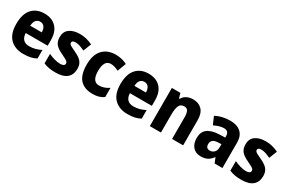

<svg xmlns="http://www.w3.org/2000/svg" viewBox="77 -1470 3531 2391"><g transform="rotate(30 1842.5 -275.0)"><path d="M283 -559Q391 -559 453 -494.5Q515 -430 515 -309V-231H199Q201 -173 230.5 -141.5Q260 -110 317 -110Q363 -110 402.5 -120.5Q442 -131 485 -153V-30Q447 -9 403.5 0.5Q360 10 302 10Q180 10 110 -60.5Q40 -131 40 -271Q40 -415 105 -487Q170 -559 283 -559ZM286 -444Q251 -444 228 -419Q205 -394 202 -338H368Q368 -386 347 -415Q326 -444 286 -444Z M980 -165Q980 -81 926 -35.5Q872 10 764 10Q713 10 672.5 3Q632 -4 591 -21V-158Q632 -138 678 -125.5Q724 -113 760 -113Q824 -113 824 -152Q824 -164 817 -174Q810 -184 788 -197Q766 -210 720 -231Q654 -261 622 -298.5Q590 -336 590 -402Q590 -479 645 -519Q700 -559 794 -559Q842 -559 885.5 -548Q929 -537 975 -515L930 -401Q895 -418 861.5 -429.5Q828 -441 797 -441Q746 -441 746 -410Q746 -398 753 -389Q760 -380 781 -368.5Q802 -357 845 -337Q887 -318 917 -296Q947 -274 963.5 -243Q980 -212 980 -165Z M1297 10Q1178 10 1115.5 -58Q1053 -126 1053 -272Q1053 -412 1120.5 -485.5Q1188 -559 1307 -559Q1358 -559 1398 -548.5Q1438 -538 1471 -520L1425 -397Q1394 -412 1366.5 -420.5Q1339 -429 1311 -429Q1215 -429 1215 -273Q1215 -195 1240.5 -158Q1266 -121 1312 -121Q1352 -121 1386.5 -133Q1421 -145 1455 -168V-35Q1422 -12 1384.5 -1Q1347 10 1297 10Z M1781 -559Q1889 -559 1951 -494.5Q2013 -430 2013 -309V-231H1697Q1699 -173 1728.5 -141.5Q1758 -110 1815 -110Q1861 -110 1900.5 -120.5Q1940 -131 1983 -153V-30Q1945 -9 1901.5 0.5Q1858 10 1800 10Q1678 10 1608 -60.5Q1538 -131 1538 -271Q1538 -415 1603 -487Q1668 -559 1781 -559ZM1784 -444Q1749 -444 1726 -419Q1703 -394 1700 -338H1866Q1866 -386 1845 -415Q1824 -444 1784 -444Z M2420 -559Q2500 -559 2548 -510Q2596 -461 2596 -359V0H2437V-313Q2437 -370 2421.5 -399Q2406 -428 2368 -428Q2315 -428 2296 -385Q2277 -342 2277 -253V0H2117V-549H2240L2260 -479H2268Q2291 -520 2330.5 -539.5Q2370 -559 2420 -559Z M2953 -560Q3052 -560 3106.5 -510.5Q3161 -461 3161 -363V0H3049L3019 -73H3016Q2984 -30 2948 -10Q2912 10 2850 10Q2779 10 2737.5 -37Q2696 -84 2696 -166Q2696 -253 2752 -295.5Q2808 -338 2916 -343L3002 -346V-364Q3002 -440 2932 -440Q2900 -440 2865 -429.5Q2830 -419 2792 -401L2744 -511Q2788 -534 2840.5 -547Q2893 -560 2953 -560ZM2957 -249Q2903 -247 2880.5 -226Q2858 -205 2858 -169Q2858 -137 2873.5 -123Q2889 -109 2915 -109Q2952 -109 2977 -134.5Q3002 -160 3002 -204V-251Z M3652 -165Q3652 -81 3598 -35.5Q3544 10 3436 10Q3385 10 3344.5 3Q3304 -4 3263 -21V-158Q3304 -138 3350 -125.5Q3396 -113 3432 -113Q3496 -113 3496 -152Q3496 -164 3489 -174Q3482 -184 3460 -197Q3438 -210 3392 -231Q3326 -261 3294 -298.5Q3262 -336 3262 -402Q3262 -479 3317 -519Q3372 -559 3466 -559Q3514 -559 3557.5 -548Q3601 -537 3647 -515L3602 -401Q3567 -418 3533.5 -429.5Q3500 -441 3469 -441Q3418 -441 3418 -410Q3418 -398 3425 -389Q3432 -380 3453 -368.5Q3474 -357 3517 -337Q3559 -318 3589 -296Q3619 -274 3635.5 -243Q3652 -212 3652 -165Z"/></g></svg>

Font: Noto Sans Malayalam SemiCondensed ExtraBold
Style: Regular
Weight: 800
Width: 4
Designer: Jelle Bosma - Monotype Design Team
Foundry: Monotype Imaging Inc.
Version: Version 2.104; ttfautohint (v1.8.4.7-5d5b)